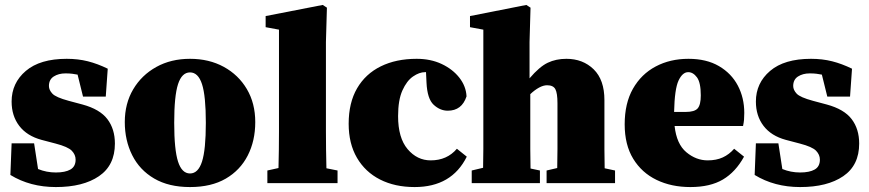

<svg xmlns="http://www.w3.org/2000/svg" viewBox="-20 -741 3515 777"><path d="M206 16Q102 16 22 -33L27 -161H118L134 -57Q151 -50 169 -46.5Q187 -43 206 -43Q244 -43 265 -55Q286 -67 286 -95Q286 -115 270.5 -131Q255 -147 205 -160L148 -175Q89 -191 58 -231.5Q27 -272 27 -330Q27 -405 84.5 -454Q142 -503 250 -503Q296 -503 335.5 -493Q375 -483 416 -463L408 -350H316L294 -439Q284 -441 272.5 -442.5Q261 -444 245 -444Q217 -444 197.5 -431.5Q178 -419 178 -393Q178 -377 192 -362Q206 -347 258 -333L314 -318Q384 -299 414.5 -259Q445 -219 445 -160Q445 -72 380.5 -28Q316 16 206 16Z M749 16Q663 16 604 -18.5Q545 -53 515 -113Q485 -173 485 -247Q485 -322 519 -379.5Q553 -437 612.5 -470Q672 -503 749 -503Q826 -503 885.5 -470.5Q945 -438 979 -380.5Q1013 -323 1013 -247Q1013 -171 982.5 -111.5Q952 -52 893.5 -18Q835 16 749 16ZM749 -39Q782 -39 797.5 -87Q813 -135 813 -244Q813 -353 797.5 -400.5Q782 -448 749 -448Q716 -448 700.5 -400.5Q685 -353 685 -244Q685 -135 700.5 -87Q716 -39 749 -39Z M1062 0V-51L1107 -61Q1108 -99 1108.5 -136Q1109 -173 1109 -210V-621L1055 -631V-676L1286 -721L1303 -710L1299 -571V-210Q1299 -173 1299.5 -135.5Q1300 -98 1301 -60L1346 -51V0Z M1658 16Q1578 16 1518 -14.5Q1458 -45 1424.5 -102.5Q1391 -160 1391 -240Q1391 -325 1425 -383.5Q1459 -442 1521 -472.5Q1583 -503 1666 -503Q1723 -503 1767.5 -482Q1812 -461 1839 -426.5Q1866 -392 1868 -351Q1849 -293 1792 -293Q1761 -293 1735 -317Q1709 -341 1706 -407L1704 -449H1700Q1677 -449 1651.5 -431.5Q1626 -414 1608.5 -375Q1591 -336 1591 -271Q1591 -183 1629.5 -137.5Q1668 -92 1723 -92Q1789 -92 1829 -139L1869 -107Q1808 16 1658 16Z M1889 0V-51L1935 -62Q1936 -98 1936 -138.5Q1936 -179 1936 -210V-621L1882 -631V-676L2110 -721L2127 -710L2123 -571V-424Q2163 -471 2196.5 -487Q2230 -503 2272 -503Q2339 -503 2382.5 -460.5Q2426 -418 2426 -336V-210Q2426 -178 2426 -137Q2426 -96 2427 -60L2469 -51V0H2192V-51L2235 -61Q2236 -97 2236 -138Q2236 -179 2236 -210V-323Q2236 -364 2227.5 -380Q2219 -396 2194 -396Q2179 -396 2161.5 -386.5Q2144 -377 2126 -360V-210Q2126 -179 2126 -137.5Q2126 -96 2127 -59L2165 -51V0Z M2765 -449Q2742 -449 2726 -415Q2710 -381 2708 -288H2755Q2791 -288 2803.5 -302.5Q2816 -317 2816 -355Q2816 -407 2800.5 -428Q2785 -449 2765 -449ZM2774 16Q2697 16 2637 -13Q2577 -42 2542.5 -98.5Q2508 -155 2508 -238Q2508 -323 2541.5 -382Q2575 -441 2633.5 -472Q2692 -503 2766 -503Q2839 -503 2889.5 -473.5Q2940 -444 2966 -394.5Q2992 -345 2992 -284Q2992 -268 2991 -256.5Q2990 -245 2987 -231H2710Q2718 -158 2757.5 -125Q2797 -92 2844 -92Q2879 -92 2905 -104Q2931 -116 2951 -139L2991 -107Q2957 -45 2905.5 -14.5Q2854 16 2774 16Z M3218 16Q3114 16 3034 -33L3039 -161H3130L3146 -57Q3163 -50 3181 -46.5Q3199 -43 3218 -43Q3256 -43 3277 -55Q3298 -67 3298 -95Q3298 -115 3282.5 -131Q3267 -147 3217 -160L3160 -175Q3101 -191 3070 -231.5Q3039 -272 3039 -330Q3039 -405 3096.5 -454Q3154 -503 3262 -503Q3308 -503 3347.5 -493Q3387 -483 3428 -463L3420 -350H3328L3306 -439Q3296 -441 3284.5 -442.5Q3273 -444 3257 -444Q3229 -444 3209.5 -431.5Q3190 -419 3190 -393Q3190 -377 3204 -362Q3218 -347 3270 -333L3326 -318Q3396 -299 3426.5 -259Q3457 -219 3457 -160Q3457 -72 3392.5 -28Q3328 16 3218 16Z"/></svg>

Font: Source Serif 4 Black
Style: Regular
Weight: 900
Designer: Frank Grießhammer
Foundry: Adobe
Version: Version 4.005;hotconv 1.1.0;makeotfexe 2.6.0